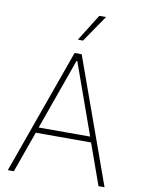

<svg xmlns="http://www.w3.org/2000/svg" viewBox="-100 -1002 788 1069"><g transform="rotate(10 294.0 -467.5)"><path d="M20.5 0 273.4 -707H313.5L567.4 0H533.2L450.2 -232.4H137.7L54.7 0ZM439.5 -263.7 295.9 -666H292L148.4 -263.7ZM373 -934.6H411.1L307.6 -783.2H278.3Z"/></g></svg>

Font: Pretendard Thin
Style: Regular
Weight: 100
Designer: Base glyphs from Inter by Rasmus Andersson; Hangeul glyphs from Noto Sans CJK(Source Han Sans) by Jang Soo-young and Kan
Foundry: Kil Hyung-jin
Version: Version 1.309